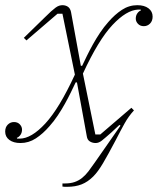

<svg xmlns="http://www.w3.org/2000/svg" viewBox="-39 -540 609 741"><path d="M478 -114Q457 -91 442 -64Q427 -37 407 2Q378 57 358.5 90Q339 123 321 141Q300 162 276 171.5Q252 181 220 181Q215 181 211 181Q207 181 202 180V168H212Q233 168 249 162.5Q265 157 278 146.5Q291 136 302.5 121Q314 106 327 87L426 -55L422 -58L391 -29Q365 -6 353.5 3Q342 12 330 12Q318 12 308 6Q298 0 296 -14L258 -222H253Q245 -205 234.5 -183.5Q224 -162 211.5 -139.5Q199 -117 184 -94.5Q169 -72 152 -53Q127 -24 99.5 -6Q72 12 40 12Q13 12 -3 0Q-19 -12 -19 -32Q-19 -49 -9 -59Q1 -69 15 -69Q29 -69 37.5 -60Q46 -51 46 -40Q46 -28 40 -19.5Q34 -11 26 -8L27 -5H37Q82 -5 136 -63.5Q190 -122 250 -252L202 -487H183L63 -384L53 -394L134 -473Q148 -487 158 -496Q168 -505 175.5 -510.5Q183 -516 189.5 -518Q196 -520 202 -520Q214 -520 223 -514Q232 -508 235 -494L273 -286H278Q286 -303 296.5 -324.5Q307 -346 319.5 -368.5Q332 -391 347 -413.5Q362 -436 379 -455Q404 -484 431.5 -502Q459 -520 491 -520Q518 -520 534 -508Q550 -496 550 -476Q550 -459 540 -449Q530 -439 516 -439Q502 -439 493.5 -448Q485 -457 485 -468Q485 -480 491 -488.5Q497 -497 505 -500L504 -503H494Q449 -501 395 -443.5Q341 -386 281 -256L329 -21H348L468 -124Z"/></svg>

Font: IBM Plex Serif ExtraLight
Style: Italic
Weight: 200
Italic angle: -14°
Designer: Mike Abbink, Paul van der Laan, Pieter van Rosmalen
Foundry: Bold Monday
Version: Version 2.5